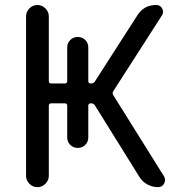

<svg xmlns="http://www.w3.org/2000/svg" viewBox="-20 -775 737 774"><path d="M85 -709Q85 -727.5 98.6 -741.2Q112.3 -754.9 130.9 -754.9Q149.4 -754.9 163.1 -741.2Q176.8 -727.5 176.8 -709V-448.2Q176.8 -438.5 186.5 -438.5H241.2Q251 -438.5 251 -448.2V-584Q251 -601.6 263.2 -613.8Q275.4 -626 293.5 -626Q311.5 -626 323.7 -613.8Q335.9 -601.6 335.9 -584V-448.2Q335.9 -438.5 345.7 -438.5H347.7Q357.4 -438.5 362.3 -446.3L534.2 -713.9Q560.5 -754.9 609.4 -754.9Q626 -754.9 633.8 -740.7Q641.6 -726.6 632.8 -712.9L436.5 -407.2Q431.6 -399.4 436.5 -391.6L641.6 -63.5Q645.5 -55.7 645.5 -48.8Q645.5 -42 641.6 -35.2Q633.8 -20.5 617.2 -20.5Q594.7 -20.5 573.7 -31.7Q552.7 -43 541 -63.5L362.3 -350.6Q357.4 -358.4 347.7 -358.4H345.7Q335.9 -358.4 335.9 -348.6V-220.7Q335.9 -203.1 323.7 -190.9Q311.5 -178.7 293.5 -178.7Q275.4 -178.7 263.2 -190.9Q251 -203.1 251 -220.7V-348.6Q251 -358.4 241.2 -358.4H186.5Q176.8 -358.4 176.8 -348.6V-66.4Q176.8 -47.9 163.1 -34.2Q149.4 -20.5 130.9 -20.5Q112.3 -20.5 98.6 -34.2Q85 -47.9 85 -66.4Z"/></svg>

Font: Gen Jyuu GothicX Regular
Style: Regular
Weight: 400
Designer: [Source Han Sans]
Ryoko NISHIZUKA  (kana & ideographs); Paul D. Hunt (Latin, Greek & Cyrillic); Wenlong ZHANG  (bopomofo
Version: Version 1.002.20150607